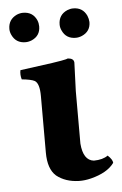

<svg xmlns="http://www.w3.org/2000/svg" viewBox="-49 -662 451 708"><g transform="rotate(-5 177.0 -308.0)"><path d="M193.8 -570.8Q193.8 -607.4 227.1 -621.6Q237.8 -626 249 -626Q284.2 -626 298.8 -594.2Q303.7 -582.5 304.2 -570.8Q304.2 -536.1 272 -522Q260.3 -517.1 249 -517.1Q213.4 -517.1 199.2 -548.3Q193.8 -559.1 193.8 -570.8ZM7.8 -570.8Q7.8 -606 40 -621.1Q51.8 -626 63 -626Q99.6 -626 113.8 -593.3Q118.2 -582.5 118.2 -570.8Q118.2 -536.1 86.4 -522Q74.7 -517.1 63 -517.1Q27.8 -517.1 13.2 -548.3Q7.8 -559.6 7.8 -570.8ZM231.9 -127Q236.8 -64.5 275.9 -60.1Q309.6 -60.5 328.1 -74.2Q345.7 -58.1 346.2 -45.9Q321.3 -11.2 259.8 4.4Q236.3 10.3 214.8 9.8Q164.6 8.3 131.8 -18.1Q102.1 -44.4 102.1 -105V-314Q102.1 -361.3 84.5 -371.6Q71.8 -378.4 37.1 -381.8Q31.7 -399.4 35.2 -416Q186 -435.5 206.1 -441.4Q210.4 -442.9 212.9 -443.8Q234.9 -442.4 235.8 -426.8Q235.8 -425.3 231.9 -321.3Z"/></g></svg>

Font: Linux Libertine O
Style: Bold
Weight: 700
Designer: Philipp H. Poll
Foundry: Philipp H. Poll
Version: Version 5.0.0